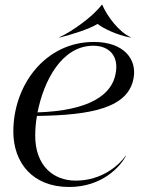

<svg xmlns="http://www.w3.org/2000/svg" viewBox="-20 -754 580 785"><path d="M34.5 -215.5C35 -89 112.5 10.5 263 10.5C397.5 10.5 472.5 -73 495 -117L494 -117.5C467.5 -79.5 397.5 -15.5 289.5 -15.5C198.5 -15.5 124 -76 124 -199.5C124 -224 126 -252 131 -280C353 -283 506.5 -312.5 526.5 -436.5C539.5 -510.5 488 -582.5 363.5 -582.5C167 -582.5 34.5 -409 34.5 -215.5ZM133.5 -294.5C158.5 -422 231.5 -567 361.5 -567C429 -567 466 -522.5 453 -454.5C438.5 -366.5 346 -301.5 133.5 -294.5ZM380 -655.5H378C341 -634 279 -614.5 224 -600.5L222.5 -601.5C275.5 -626 360 -686 396 -734.5H398C418.5 -686 468 -622 515 -601.5L513 -600.5C459 -610.5 402.5 -637.5 380 -655.5Z"/></svg>

Font: Beautique Display Italic
Style: Regular
Weight: 400
Italic angle: -12°
Designer: Nhat-Quang Ngo
Version: Version 1.100;Glyphs 3.2.3 (3260)